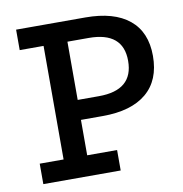

<svg xmlns="http://www.w3.org/2000/svg" viewBox="-70 -655 687 721"><g transform="rotate(-10 273.5 -294.5)"><path d="M302 -589Q411 -589 469 -541.5Q527 -494 527 -403Q527 -310 469 -261.5Q411 -213 302 -213H219V-78H333V0H38V-78H129V-511H38V-589ZM301 -289Q432 -289 432 -401Q432 -511 301 -511H220V-289Z"/></g></svg>

Font: Podkova Medium
Style: Regular
Weight: 500
Designer: Ilya Yudin
Foundry: Cyreal (www.cyreal.org)
Version: Version 2.103